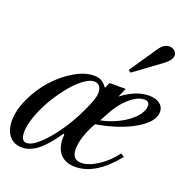

<svg xmlns="http://www.w3.org/2000/svg" viewBox="-149 -996 1112 1144"><g transform="rotate(20 406.5 -423.5)"><path d="M720.2 -540Q762.2 -540 787.6 -521.2Q813 -502.4 813 -471.2Q813 -408.2 718.3 -351.8Q623.5 -295.4 473.1 -269Q416 -163.1 416 -91.8Q416 -24.9 474.1 -24.9Q520.5 -24.9 578.1 -62.5Q635.7 -100.1 680.2 -159.2L702.1 -145Q577.6 9.8 449.2 9.8Q388.2 9.8 355 -25.1Q321.8 -60.1 321.8 -125Q321.8 -140.1 323.2 -148.9L316.9 -151.9Q258.3 -66.4 209.7 -28.3Q161.1 9.8 110.8 9.8Q60.1 9.8 30.5 -25.4Q1 -60.5 1 -121.1Q1 -188 36.4 -263.9Q71.8 -339.8 125 -399.9Q178.2 -460 245.1 -500Q312 -540 371.1 -540Q398.9 -540 417.7 -529.8Q436.5 -519.5 455.1 -493.2L471.2 -529.8H573.2L548.8 -472.2Q635.7 -540 720.2 -540ZM127.9 -24.9Q162.1 -24.9 213.4 -73.2Q264.6 -121.6 317.4 -202.1Q370.1 -282.7 407.2 -372.1Q429.2 -424.3 429.2 -452.1Q429.2 -478.5 417 -493.2Q404.8 -507.8 383.8 -507.8Q358.9 -507.8 326.9 -486.3Q294.9 -464.8 262.9 -430.2Q231 -395.5 200 -350.1Q168.9 -304.7 145.5 -258.1Q122.1 -211.4 107.4 -164.3Q92.8 -117.2 92.8 -81.1Q92.8 -24.9 127.9 -24.9ZM526.9 -360.8 495.1 -301.8Q556.2 -313.5 611.3 -342.5Q666.5 -371.6 699.7 -408.4Q732.9 -445.3 732.9 -479Q732.9 -508.8 701.2 -508.8Q659.7 -508.8 610.4 -467Q561 -425.3 526.9 -360.8ZM567.9 -630.9 551.8 -642.1 668 -813Q697.3 -856.9 731 -856.9Q752 -856.9 765.9 -845Q779.8 -833 779.8 -814.9Q779.8 -785.6 730 -750Z"/></g></svg>

Font: Libre Caslon Text
Style: Italic
Weight: 400
Italic angle: -25°
Designer: Pablo Impallari, Rodrigo Fuenzalida
Foundry: Pablo Impallari, Rodrigo Fuenzalida
Version: Version 1.002